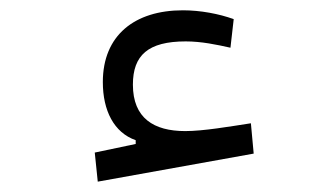

<svg xmlns="http://www.w3.org/2000/svg" viewBox="-20 -349 626 371"><path d="M168.9 2 470.2 -52.2 464.8 -110.8C423.8 -104.5 373 -95.7 337.9 -95.7C277.3 -95.7 236.8 -120.6 236.8 -185.5C236.8 -242.2 266.1 -269 338.9 -269C369.1 -269 398.9 -262.7 425.3 -256.8L431.6 -312C403.3 -322.3 367.2 -329.1 333.5 -329.1C240.2 -329.1 178.7 -280.8 178.7 -190.4C178.7 -135.3 200.2 -92.8 242.2 -78.1V-70.8L163.1 -54.2Z"/></svg>

Font: Cascadia Mono NF Light
Style: Regular
Weight: 300
Monospace: yes
Designer: Aaron Bell
Foundry: Saja Typeworks
Version: Version 2404.023